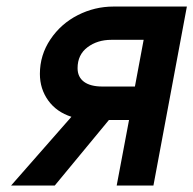

<svg xmlns="http://www.w3.org/2000/svg" viewBox="-20 -572 596 592"><path d="M396 -305.2 422.9 -449.2H323.2Q280.3 -449.2 249.8 -426.3Q219.2 -403.3 219.2 -361.8Q219.2 -334.5 239 -319.8Q258.8 -305.2 295.9 -305.2ZM14.2 0 200.2 -211.9Q154.3 -226.6 128.7 -262.2Q103 -297.9 103 -344.2Q103 -402.3 135.5 -450.7Q168 -499 220 -525.4Q272 -551.8 330.1 -551.8H556.2L453.1 0H339.8L377.9 -202.1H315.9L148.9 0Z"/></svg>

Font: Involve SemiBold Oblique
Style: Italic
Weight: 600
Italic angle: -10.5°
Designer: Stefan Peev
Foundry: Context Ltd.
Version: Version 1.001